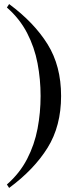

<svg xmlns="http://www.w3.org/2000/svg" viewBox="-20 -713 352 946"><path d="M25 213 14 196Q77 141 113.5 70.5Q150 0 165 -79Q180 -158 180 -240Q180 -322 165 -401Q150 -480 113.5 -550.5Q77 -621 14 -676L25 -693Q148 -602 214.5 -495Q281 -388 281 -240Q281 -92 214.5 15Q148 122 25 213Z"/></svg>

Font: El Messiri Medium
Style: Regular
Weight: 500
Designer: Mohamed Gaber
Foundry: Kief Type Foundry
Version: Version 2.020; ttfautohint (v1.8.3)